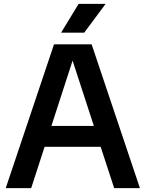

<svg xmlns="http://www.w3.org/2000/svg" viewBox="-20 -968 750 988"><path d="M9.5 0 258 -740H451.5L700 0H567.5L498 -212.5H209.5L140.5 0ZM244.5 -320H463L353.5 -656ZM294.5 -800 384.5 -948H523.5L413.5 -800Z"/></svg>

Font: Encode Sans SmBold
Style: Regular
Weight: 600
Designer: Multiple Designers
Foundry: Impallari Type
Version: Version 3.002; ttfautohint (v1.8.3) -l 8 -r 50 -G 200 -x 14 